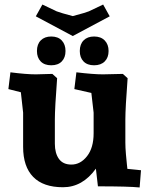

<svg xmlns="http://www.w3.org/2000/svg" viewBox="-20 -822 662 847"><path d="M308 -429 317 -503Q392 -494 434 -494L522 -496L543 -477Q533 -345 533 -295V-193Q533 -171 535.5 -142Q538 -113 540 -95L542 -77L602 -71L596 5Q547 0 412 0L403 -78Q344 4 258 4Q171 4 126.5 -41.5Q82 -87 82 -174V-325L72 -415L17 -429L26 -503Q96 -494 138 -494L211 -496L232 -477Q222 -345 222 -295V-188Q222 -146 240 -121Q258 -96 295 -96Q335 -96 364 -133Q393 -170 393 -234V-325L383 -412ZM301 -663 138 -750 167 -802 230 -772Q248 -765 301 -751Q361 -767 372 -772L435 -802L464 -750ZM395 -661Q425 -661 442 -643.5Q459 -626 459 -597Q459 -568 442 -551Q425 -534 395 -534Q365 -534 348.5 -551Q332 -568 332 -597Q332 -627 349 -644Q366 -661 395 -661ZM206 -661Q236 -661 252.5 -643.5Q269 -626 269 -597Q269 -568 252.5 -551Q236 -534 206 -534Q176 -534 159.5 -551Q143 -568 143 -597Q143 -627 160 -644Q177 -661 206 -661Z"/></svg>

Font: Andada
Style: Bold
Weight: 700
Designer: Carolina Giovagnoli
Foundry: Carolina Giovagnoli
Version: Version 1.003